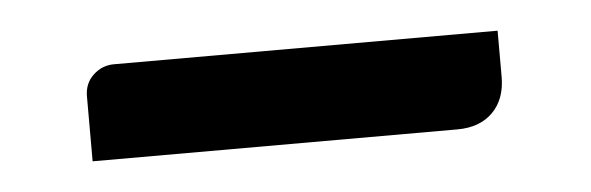

<svg xmlns="http://www.w3.org/2000/svg" viewBox="-24 -436 499 162"><g transform="rotate(-5 225.0 -355.0)"><path d="M400 -395V-356Q400 -337 389 -326Q378 -315 359 -315H50V-370Q50 -381 57.5 -388Q65 -395 75 -395Z"/></g></svg>

Font: Gowun Batang
Style: Bold
Weight: 700
Designer: Yanghee Ryu
Foundry: Yanghee Ryu
Version: Version 2.000